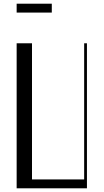

<svg xmlns="http://www.w3.org/2000/svg" viewBox="-20 -1018 560 1038"><path d="M70 -784H153V-48H435V-784H450V0H70ZM70 -998H260V-950H70Z"/></svg>

Font: Facade Sud
Style: Regular
Weight: 100
Designer: Éléonore Fines
Foundry: Velvetyne Type Foundry
Version: Version 1.001;Glyphs 3.2 (3202)